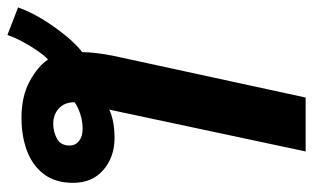

<svg xmlns="http://www.w3.org/2000/svg" viewBox="-249 -616 848 520"><g transform="rotate(90 175.0 -356.0)"><path d="M9.8 47.9 -64.9 19Q-54.2 -11.7 -33.7 -45.7Q-13.2 -79.6 11 -109.1Q35.2 -138.7 56.2 -154.8Q56.2 -170.4 58.6 -191.4Q61 -212.4 65.9 -237.8L179.2 -759.8H325.2L211.9 -228Q242.7 -242.2 289.1 -242.2Q339.8 -242.2 375 -212.2Q410.2 -182.1 410.2 -129.9Q410.2 -82 386.7 -51Q363.3 -20 323.5 -5.1Q283.7 9.8 233.9 9.8Q176.3 9.8 135.5 -12.2Q94.7 -34.2 76.2 -62Q65.9 -52.7 52.5 -33.4Q39.1 -14.2 27.3 8.1Q15.6 30.3 9.8 47.9ZM250 -76.2Q272.5 -76.2 290.8 -86.4Q309.1 -96.7 309.1 -120.1Q309.1 -136.7 296.6 -146.2Q284.2 -155.8 264.2 -155.8Q243.7 -155.8 223.9 -149.4Q204.1 -143.1 191.9 -133.8Q191.9 -106.9 208.5 -91.6Q225.1 -76.2 250 -76.2Z"/></g></svg>

Font: Open Sans
Style: Bold Italic
Weight: 700
Italic angle: -12°
Designer: Monotype Design Team
Foundry: Monotype Imaging Inc.
Version: Version 3.003; ttfautohint (v1.8.4)